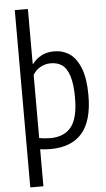

<svg xmlns="http://www.w3.org/2000/svg" viewBox="-66 -849 613 1109"><g transform="rotate(-5 241.0 -294.0)"><path d="M63.5 -808H139.5V-490.5H144Q163.5 -517.5 195 -534.2Q226.5 -551 268.5 -551Q318.5 -551 357.8 -524.8Q397 -498.5 420.8 -438.2Q444.5 -378 444.5 -281Q444.5 -133.5 382.8 -62Q321 9.5 198 9.5Q168.5 9.5 139.5 5.5V220H63.5ZM366 -273.5Q366 -355.5 350.2 -402Q334.5 -448.5 307.8 -466.2Q281 -484 243.5 -484Q211.5 -484 183.2 -468.5Q155 -453 139.5 -425V-59.5Q151.5 -57 169.8 -55.2Q188 -53.5 203 -53.5Q284.5 -53.5 325.2 -104.5Q366 -155.5 366 -273.5Z"/></g></svg>

Font: Encode Sans Condensed
Style: Regular
Weight: 400
Width: 3
Designer: Multiple Designers
Foundry: Impallari Type
Version: Version 2.000